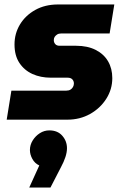

<svg xmlns="http://www.w3.org/2000/svg" viewBox="-20 -536 566 860"><path d="M10 0 31 -130H277Q288 -130 295.5 -134.5Q303 -139 307 -146.5Q311 -154 311 -162Q311 -173 304 -180.5Q297 -188 283 -188H208Q162 -188 125.5 -204.5Q89 -221 67 -254Q45 -287 45 -337Q45 -386 69.5 -426.5Q94 -467 138 -491.5Q182 -516 240 -516H492L471 -386H253Q243 -386 236 -381.5Q229 -377 225 -371Q221 -365 221 -356Q221 -346 227.5 -338.5Q234 -331 247 -331H321Q372 -331 408.5 -312.5Q445 -294 464 -261.5Q483 -229 483 -186Q483 -136 456 -93.5Q429 -51 383.5 -25.5Q338 0 282 0ZM111 304 156 205Q136 196 125 176Q114 156 114 136Q114 113 126.5 93Q139 73 158.5 60.5Q178 48 201 48Q238 48 259 72Q280 96 280 128Q280 146 273 167.5Q266 189 253 213L206 304Z"/></svg>

Font: MuseoModerno Thin ExtraBold
Style: Italic
Weight: 800
Italic angle: -9°
Version: Version 1.003